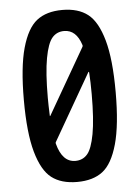

<svg xmlns="http://www.w3.org/2000/svg" viewBox="-53 -782 607 834"><g transform="rotate(-5 250.0 -365.0)"><path d="M250 -648.4Q217.8 -648.4 197.8 -625Q177.7 -601.6 166 -538.1Q154.3 -474.6 154.3 -365.2Q154.3 -335 156.2 -287.1Q156.2 -284.2 158.2 -286.1L323.2 -572.3Q326.2 -576.2 324.2 -581.1Q302.7 -648.4 250 -648.4ZM250 -82Q282.2 -82 302.2 -105Q322.3 -127.9 334 -191.4Q345.7 -254.9 345.7 -365.2Q345.7 -418 342.8 -460Q342.8 -460.9 341.8 -461.9Q340.8 -462.9 339.8 -461.9L172.9 -171.9Q169.9 -168 171.9 -163.1Q193.4 -82 250 -82ZM361.3 -22.5Q319.3 9.8 250 9.8Q180.7 9.8 138.7 -22.5Q96.7 -54.7 73.2 -138.2Q49.8 -221.7 49.8 -364.7Q49.8 -507.8 73.2 -591.3Q96.7 -674.8 138.7 -707.5Q180.7 -740.2 250 -740.2Q319.3 -740.2 361.3 -707.5Q403.3 -674.8 426.8 -591.3Q450.2 -507.8 450.2 -364.7Q450.2 -221.7 426.8 -138.2Q403.3 -54.7 361.3 -22.5Z"/></g></svg>

Font: Rounded-L Mgen+ 1m medium
Style: Regular
Weight: 500
Designer: [Source Han Sans]
Ryoko NISHIZUKA  (kana & ideographs); Paul D. Hunt (Latin, Greek & Cyrillic); Wenlong ZHANG  (bopomofo
Version: Version 1.059.20150602